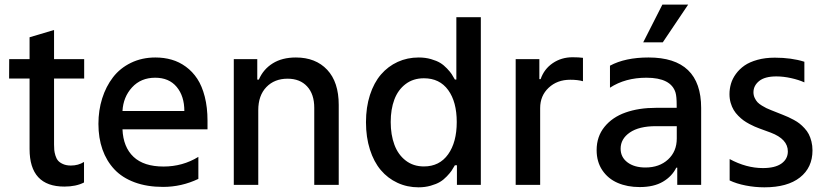

<svg xmlns="http://www.w3.org/2000/svg" viewBox="-20 -802 3587 833"><path d="M345.2 -461.3H214.5V-174.7Q214.5 -161.2 215.4 -151.3Q216.3 -141.3 220.3 -127.7Q224.4 -114 231.7 -105.3Q239 -96.6 253.4 -90.2Q267.8 -83.8 287.6 -83.8Q319.6 -83.8 344.5 -99.4V-10.3Q310 7.5 259.2 7.5Q108.3 7.5 108.3 -155.5V-461.3H19.5L19.9 -545.5H108.3V-640.3L214.5 -671.9V-545.5H345.2Z M880.3 -278.4V-240.8H511.4Q514.6 -163.7 559.3 -121.6Q604 -79.5 689.6 -79.5Q772.4 -79.5 840.6 -121.4V-25.9Q767.8 8.9 687.5 8.9Q617.9 8.9 564.1 -11Q510.3 -30.9 476.2 -67.3Q442.1 -103.7 424.5 -153.6Q407 -203.5 407 -264.6Q407 -323.2 423.3 -375Q439.6 -426.8 470.2 -466.6Q500.7 -506.4 548.3 -529.5Q595.9 -552.6 654.1 -552.6Q691.8 -552.6 724.6 -543.1Q757.5 -533.7 786.4 -512.6Q815.3 -491.5 835.9 -460.2Q856.5 -429 868.4 -382.5Q880.3 -335.9 880.3 -278.4ZM511.4 -320.3H779.8Q779.8 -384.9 746.6 -424.9Q713.4 -464.8 653.4 -464.8Q591.3 -464.8 552.9 -422.9Q514.6 -381 511.4 -320.3Z M994.3 0V-545.5H1096.2V-456.7H1103Q1122.5 -501.8 1163.4 -527.2Q1204.2 -552.6 1263.8 -552.6Q1349.4 -552.6 1399.5 -499.3Q1449.6 -446 1449.6 -346.9V0H1343.4V-334.2Q1343.4 -393.5 1312.5 -427Q1281.6 -460.6 1227.6 -460.6Q1170.8 -460.6 1135.7 -424.2Q1100.5 -387.8 1100.5 -323.9V0Z M1795.8 10.7Q1746.4 10.7 1704.4 -8.9Q1662.3 -28.4 1632.1 -64.1Q1601.9 -99.8 1584.9 -153.2Q1567.8 -206.7 1567.8 -271.7Q1567.8 -336.6 1585 -389.9Q1602.3 -443.2 1632.8 -478.7Q1663.4 -514.2 1705.3 -533.4Q1747.2 -552.6 1796.5 -552.6Q1825.6 -552.6 1850.1 -545.5Q1874.6 -538.4 1889.9 -529.1Q1905.2 -519.9 1919.4 -504.8Q1933.6 -489.7 1939.5 -480.5Q1945.3 -471.2 1953.5 -457H1959.9V-727.3H2066.1V0H1962.4V-84.9H1953.5Q1946 -71.4 1939.1 -61.3Q1932.2 -51.1 1918.3 -36.6Q1904.5 -22 1888.7 -12.6Q1872.9 -3.2 1848.5 3.7Q1824.2 10.7 1795.8 10.7ZM1819.2 -79.9Q1886.7 -79.9 1924.2 -132.5Q1961.6 -185 1961.6 -272.7Q1961.6 -360.1 1924.5 -411.2Q1887.4 -462.4 1819.2 -462.4Q1772.7 -462.4 1739.7 -437.3Q1706.7 -412.3 1690.9 -370Q1675.1 -327.8 1675.1 -272.7Q1675.1 -217.3 1691.1 -174.2Q1707 -131 1740.1 -105.5Q1773.1 -79.9 1819.2 -79.9Z M2217.3 0V-545.5H2320V-458.8H2325.6Q2340.6 -502.5 2378.2 -528.1Q2415.8 -553.6 2464.1 -553.6Q2491.1 -553.6 2509.2 -551.1V-449.6Q2487.2 -456 2453.8 -456Q2397.4 -456 2360.4 -421.3Q2323.5 -386.7 2323.5 -333.1V0Z M2770.6 -618.3 2853.7 -782H2965.6L2855.5 -618.3ZM2755.3 9.6Q2701.7 9.6 2659.8 -8.5Q2617.9 -26.6 2593.2 -63.4Q2568.5 -100.1 2568.5 -150.6Q2568.5 -209.5 2602.6 -251.6Q2636.7 -293.7 2694.1 -313.9Q2751.4 -334.2 2826 -334.2H2915.8V-346.6Q2915.8 -382.8 2910.9 -399.9Q2891.3 -464.8 2784.4 -464.8Q2692.8 -464.8 2626.4 -421.5V-517Q2692.5 -552.6 2793.7 -552.6Q3022 -552.6 3022 -333.5V0H2918.3V-74.6H2914.1Q2895.6 -36.9 2856.2 -13.7Q2816.8 9.6 2755.3 9.6ZM2780.2 -75.3Q2840.6 -75.3 2878.4 -110.1Q2916.2 -144.9 2916.2 -201V-254.6H2825.6Q2752.5 -254.6 2712.5 -227.1Q2672.6 -199.6 2672.6 -157Q2672.6 -120 2702.2 -97.7Q2731.9 -75.3 2780.2 -75.3Z M3296.5 10.7Q3255.3 10.7 3215.2 2.8Q3175.1 -5 3145.6 -19.2V-111.9Q3218 -72.8 3289.8 -72.8Q3342.7 -72.8 3370.4 -92.5Q3398.1 -112.2 3398.1 -145.2Q3398.1 -198.5 3323.9 -226.6L3273.8 -245Q3262.8 -249.3 3253.9 -253Q3245 -256.7 3231 -264.2Q3217 -271.7 3206.1 -279.5Q3195.3 -287.3 3183.2 -299.4Q3171.2 -311.4 3163.2 -324.8Q3155.2 -338.1 3150 -355.8Q3144.9 -373.6 3144.9 -393.5Q3144.9 -416.5 3151.3 -438.6Q3157.7 -460.6 3172.8 -481.4Q3187.9 -502.1 3210 -517.6Q3232.2 -533 3266 -542.4Q3299.7 -551.8 3341.3 -551.8Q3414.1 -551.8 3469.8 -534.1V-444.6Q3445.7 -455.6 3412.1 -463.1Q3378.6 -470.5 3348.4 -470.5Q3298.3 -470.5 3273.6 -450.5Q3248.9 -430.4 3248.9 -401.6Q3248.9 -388.5 3254.3 -377.1Q3259.6 -365.8 3266.5 -358.5Q3273.4 -351.2 3285.5 -343.8Q3297.6 -336.3 3305 -332.9Q3312.5 -329.5 3325.3 -324.2L3376.1 -304Q3390.3 -298.3 3399.9 -294Q3409.4 -289.8 3424.2 -281.8Q3438.9 -273.8 3449 -265.8Q3459.2 -257.8 3470.5 -245.6Q3481.9 -233.3 3488.8 -220Q3495.7 -206.7 3500.4 -188.4Q3505 -170.1 3505 -149.5Q3505 -74.9 3450.6 -32.1Q3396.3 10.7 3296.5 10.7Z"/></svg>

Font: TID UI Medium
Style: Regular
Weight: 500
Designer: The TID Project Authors
Foundry: Bakken & Bæck
Version: Version 1.001;hotconv 1.0.109;makeotfexe 2.5.65596